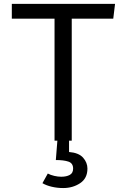

<svg xmlns="http://www.w3.org/2000/svg" viewBox="-20 -726 655 991"><path d="M350.3 -629.7V0H261.5V-629.7H41V-706.2H573.8L564.6 -629.7ZM357.4 144.1Q357.4 116.4 333.3 108.2Q309.2 100 268.2 100L277.4 -16.4H336.4V58.5Q386.7 62.6 409 87.9Q431.3 113.3 431.3 144.1Q431.3 194.4 393.6 219.5Q355.9 244.6 306.2 244.6Q275.4 244.6 247.2 237.9Q219 231.3 199 219.5L226.7 169.7Q241 177.4 260 181.8Q279 186.2 295.9 186.2Q323.1 186.2 340.3 176.7Q357.4 167.2 357.4 144.1Z"/></svg>

Font: FiraCode Nerd Font
Style: Regular
Weight: 400
Designer: Carrois Corporate, Edenspiekermann AG, Nikita Prokopov
Foundry: Carrois Corporate, Edenspiekermann AG, Nikita Prokopov
Version: Version 6.002;Nerd Fonts 3.4.0